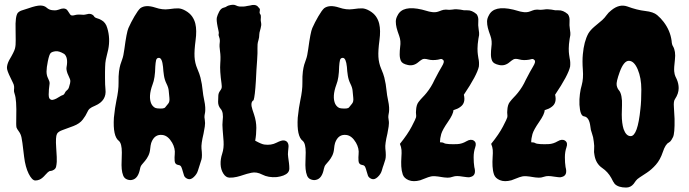

<svg xmlns="http://www.w3.org/2000/svg" viewBox="-20 -760 2957 824"><path d="M130.9 14.6Q117.2 13.7 103 -14.6Q88.9 -43 83.5 -86.9Q78.1 -130.9 76.2 -146.5Q74.2 -162.1 72.3 -169.9Q69.3 -184.6 61 -195.8Q52.7 -207 50.8 -212.9Q48.8 -221.7 49.8 -256.8Q51.8 -332 43 -356.4Q39.1 -367.2 40 -374Q41 -380.9 40.5 -388.7Q40 -396.5 35.2 -405.3Q30.3 -414.1 25.4 -425.8Q9.8 -457 9.8 -468.8Q9.8 -483.4 19.5 -502Q41 -538.1 44.4 -552.2Q47.9 -566.4 47.4 -588.4Q46.9 -610.4 46.9 -632.8Q44.9 -690.4 56.6 -705.1Q64.5 -712.9 75.2 -715.8Q85.9 -718.8 102.5 -724.6Q135.7 -736.3 152.8 -736.3Q169.9 -736.3 180.2 -727.1Q190.4 -717.8 204.1 -716.3Q217.8 -714.8 223.1 -716.3Q228.5 -717.8 232.4 -718.8Q244.1 -723.6 252 -723.6Q264.6 -723.6 270.5 -713.9Q276.4 -704.1 281.2 -697.8Q286.1 -691.4 297.4 -694.3Q308.6 -697.3 314.5 -697.3Q320.3 -697.3 324.2 -697.3Q338.9 -695.3 349.6 -698.2Q371.1 -705.1 382.8 -691.4Q385.7 -684.6 396.5 -681.6Q407.2 -678.7 415 -673.8Q433.6 -664.1 440.4 -639.6Q454.1 -594.7 444.3 -546.9Q440.4 -530.3 438 -520.5Q435.5 -510.7 434.1 -503.4Q432.6 -496.1 432.1 -489.3Q431.6 -482.4 431.2 -472.7Q430.7 -462.9 430.7 -451.2V-424.8Q430.7 -394.5 432.6 -377Q438.5 -328.1 388.7 -306.6Q372.1 -299.8 365.2 -293.9Q358.4 -288.1 353.5 -276.4Q348.6 -264.6 335.4 -247.1Q322.3 -229.5 295.4 -219.2Q268.6 -209 249 -202.1Q229.5 -195.3 224.6 -185.5Q217.8 -172.9 221.2 -125.5Q224.6 -78.1 223.6 -65.4Q222.7 -52.7 220.7 -44.4Q218.8 -36.1 210.9 -31.2Q203.1 -26.4 197.3 -26.4Q191.4 -26.4 185.1 -20.5Q178.7 -14.6 173.8 -8.8Q168.9 -2.9 163.1 2Q149.4 14.6 130.9 14.6ZM197.3 -532.2Q191.4 -526.4 185.5 -498Q179.7 -469.7 179.7 -453.1Q179.7 -436.5 186.5 -423.3Q193.4 -410.2 192.9 -401.9Q192.4 -393.6 190.9 -384.3Q189.5 -375 189.5 -365.2Q187.5 -341.8 193.4 -335.9Q199.2 -330.1 206.5 -331.5Q213.9 -333 221.7 -336.9Q229.5 -340.8 235.8 -345.2Q242.2 -349.6 248.5 -351.6Q254.9 -353.5 257.8 -360.4Q260.7 -367.2 266.6 -372.1Q273.4 -377 275.9 -385.3Q278.3 -393.6 280.8 -402.8Q283.2 -412.1 280.3 -420.4Q277.3 -428.7 269.5 -445.3Q263.7 -461.9 265.6 -471.7Q273.4 -512.7 255.9 -528.3Q233.4 -542 218.3 -540Q203.1 -538.1 197.3 -532.2Z M547.9 11.7Q538.1 14.6 525.9 10.3Q513.7 5.9 508.8 -6.3Q503.9 -18.6 502.4 -34.7Q501 -50.8 502 -69.3Q502.9 -87.9 502.9 -105.5Q502.9 -144.5 490.2 -155.3Q463.9 -174.8 468.8 -254.9Q473.6 -300.8 479.5 -328.1Q489.3 -373 488.8 -404.3Q488.3 -435.5 490.7 -453.1Q493.2 -470.7 496.6 -482.4Q500 -494.1 504.9 -506.8Q509.8 -519.5 513.7 -548.8Q523.4 -622.1 531.2 -639.6Q542 -664.1 557.1 -689.9Q572.3 -715.8 582 -724.6Q604.5 -741.2 646.5 -727.5Q677.7 -716.8 704.6 -720.7Q731.4 -724.6 745.6 -724.1Q759.8 -723.6 777.3 -713.4Q794.9 -703.1 804.7 -689Q814.5 -674.8 818.4 -658.2Q825.2 -629.9 819.3 -586.4Q813.5 -543 814.9 -516.1Q816.4 -489.3 826.7 -465.3Q836.9 -441.4 840.3 -427.2Q843.8 -413.1 846.2 -398.9Q848.6 -384.8 850.1 -368.7Q851.6 -352.5 856 -332Q860.4 -311.5 860.8 -299.3Q861.3 -287.1 860.4 -279.3Q859.4 -271.5 857.9 -265.1Q856.4 -258.8 858.9 -245.6Q861.3 -232.4 858.9 -216.8Q856.4 -201.2 853.5 -186.5Q842.8 -141.6 844.7 -123Q848.6 -89.8 844.7 -75.7Q840.8 -61.5 837.4 -52.7Q834 -43.9 829.6 -28.3Q825.2 -12.7 811.5 0Q797.9 12.7 785.6 7.8Q773.4 2.9 770 -6.3Q766.6 -15.6 764.2 -25.4Q761.7 -35.2 758.3 -43Q754.9 -50.8 746.1 -51.8Q730.5 -53.7 729.5 -69.8Q728.5 -85.9 730 -98.1Q731.4 -110.4 728.5 -123Q725.6 -135.7 718.8 -147.5Q701.2 -177.7 677.7 -180.7Q642.6 -185.5 628.9 -146.5Q626 -136.7 624.5 -120.6Q623 -104.5 616.7 -91.8Q610.4 -79.1 603 -70.3Q595.7 -61.5 589.4 -54.2Q583 -46.9 581.1 -36.1Q573.2 5.9 547.9 11.7ZM634.8 -397.5Q615.2 -344.7 629.9 -313.5Q639.6 -295.9 655.3 -294.9Q683.6 -292 689 -299.3Q694.3 -306.6 701.7 -314.9Q709 -323.2 707 -340.3Q705.1 -357.4 704.1 -370.6Q703.1 -383.8 694.8 -400.4Q686.5 -417 683.6 -436Q680.7 -455.1 679.7 -472.7Q675.8 -511.7 662.1 -511.7Q652.3 -511.7 649.9 -501.5Q647.5 -491.2 646.5 -474.6Q645.5 -423.8 634.8 -397.5Z M1168 0Q1131.8 2.9 1105.5 -10.7Q1081.1 -23.4 1059.1 -18.6Q1037.1 -13.7 1024.9 -9.3Q1012.7 -4.9 996.6 -1Q980.5 2.9 964.8 2.4Q949.2 2 938.5 -15.1Q927.7 -32.2 926.8 -54.7Q925.8 -77.1 933.6 -100.6Q941.4 -124 939.5 -153.8Q937.5 -183.6 935.5 -204.6Q933.6 -225.6 935.5 -241.2Q940.4 -278.3 926.8 -293Q916 -305.7 916 -322.8Q916 -339.8 917 -350.6Q918 -361.3 923.8 -369.1Q929.7 -377 931.2 -382.3Q932.6 -387.7 930.7 -401.4Q922.9 -457 925.3 -487.3Q927.7 -517.6 924.3 -539.6Q920.9 -561.5 922.9 -575.7Q924.8 -589.8 920.9 -599.6Q917 -609.4 918.5 -613.8Q919.9 -618.2 918 -626.5Q916 -634.8 914.1 -644.5Q908.2 -673.8 910.6 -684.6Q913.1 -695.3 920.4 -709.5Q927.7 -723.6 938.5 -726.6Q949.2 -729.5 951.2 -731.4Q953.1 -733.4 960.9 -736.3Q981.4 -742.2 991.2 -737.3Q1001 -732.4 1008.8 -731.9Q1016.6 -731.4 1024.9 -731.9Q1033.2 -732.4 1041 -734.4L1052.7 -736.3Q1073.2 -742.2 1084 -734.4Q1090.8 -727.5 1093.8 -723.6Q1096.7 -719.7 1094.7 -711.9Q1092.8 -704.1 1096.7 -699.2Q1100.6 -694.3 1099.6 -685.1Q1098.6 -675.8 1099.1 -671.4Q1099.6 -667 1100.6 -662.1Q1102.5 -652.3 1098.6 -638.7Q1094.7 -625 1093.8 -620.6Q1092.8 -616.2 1092.8 -612.3Q1092.8 -599.6 1089.4 -588.4Q1085.9 -577.1 1085.4 -569.8Q1085 -562.5 1085 -552.7V-531.2Q1085 -519.5 1083.5 -502Q1082 -484.4 1080.6 -460.4Q1079.1 -436.5 1078.1 -412.1Q1074.2 -347.7 1068.4 -330.1Q1052.7 -321.3 1063.5 -289.1L1070.3 -268.6Q1080.1 -239.3 1080.1 -210.9Q1080.1 -182.6 1075.2 -156.2Q1103.5 -140.6 1115.2 -139.6Q1143.6 -135.7 1166.5 -147.5Q1189.5 -159.2 1199.7 -157.2Q1210 -155.3 1214.4 -147.9Q1218.8 -140.6 1218.3 -130.4Q1217.8 -120.1 1216.3 -109.4Q1214.8 -98.6 1216.8 -85.4Q1218.8 -72.3 1220.2 -60.1Q1221.7 -47.9 1221.7 -37.1Q1221.7 -26.4 1215.3 -19Q1209 -11.7 1196.3 -6.8Q1183.6 -2 1168 0Z M1336.9 11.7Q1327.1 14.6 1314.9 10.3Q1302.7 5.9 1297.9 -6.3Q1293 -18.6 1291.5 -34.7Q1290 -50.8 1291 -69.3Q1292 -87.9 1292 -105.5Q1292 -144.5 1279.3 -155.3Q1252.9 -174.8 1257.8 -254.9Q1262.7 -300.8 1268.6 -328.1Q1278.3 -373 1277.8 -404.3Q1277.3 -435.5 1279.8 -453.1Q1282.2 -470.7 1285.6 -482.4Q1289.1 -494.1 1293.9 -506.8Q1298.8 -519.5 1302.7 -548.8Q1312.5 -622.1 1320.3 -639.6Q1331.1 -664.1 1346.2 -689.9Q1361.3 -715.8 1371.1 -724.6Q1393.6 -741.2 1435.5 -727.5Q1466.8 -716.8 1493.7 -720.7Q1520.5 -724.6 1534.7 -724.1Q1548.8 -723.6 1566.4 -713.4Q1584 -703.1 1593.8 -689Q1603.5 -674.8 1607.4 -658.2Q1614.3 -629.9 1608.4 -586.4Q1602.5 -543 1604 -516.1Q1605.5 -489.3 1615.7 -465.3Q1626 -441.4 1629.4 -427.2Q1632.8 -413.1 1635.3 -398.9Q1637.7 -384.8 1639.2 -368.7Q1640.6 -352.5 1645 -332Q1649.4 -311.5 1649.9 -299.3Q1650.4 -287.1 1649.4 -279.3Q1648.4 -271.5 1647 -265.1Q1645.5 -258.8 1647.9 -245.6Q1650.4 -232.4 1647.9 -216.8Q1645.5 -201.2 1642.6 -186.5Q1631.8 -141.6 1633.8 -123Q1637.7 -89.8 1633.8 -75.7Q1629.9 -61.5 1626.5 -52.7Q1623 -43.9 1618.7 -28.3Q1614.3 -12.7 1600.6 0Q1586.9 12.7 1574.7 7.8Q1562.5 2.9 1559.1 -6.3Q1555.7 -15.6 1553.2 -25.4Q1550.8 -35.2 1547.4 -43Q1543.9 -50.8 1535.2 -51.8Q1519.5 -53.7 1518.6 -69.8Q1517.6 -85.9 1519 -98.1Q1520.5 -110.4 1517.6 -123Q1514.6 -135.7 1507.8 -147.5Q1490.2 -177.7 1466.8 -180.7Q1431.6 -185.5 1418 -146.5Q1415 -136.7 1413.6 -120.6Q1412.1 -104.5 1405.8 -91.8Q1399.4 -79.1 1392.1 -70.3Q1384.8 -61.5 1378.4 -54.2Q1372.1 -46.9 1370.1 -36.1Q1362.3 5.9 1336.9 11.7ZM1423.8 -397.5Q1404.3 -344.7 1418.9 -313.5Q1428.7 -295.9 1444.3 -294.9Q1472.7 -292 1478 -299.3Q1483.4 -306.6 1490.7 -314.9Q1498 -323.2 1496.1 -340.3Q1494.1 -357.4 1493.2 -370.6Q1492.2 -383.8 1483.9 -400.4Q1475.6 -417 1472.7 -436Q1469.7 -455.1 1468.8 -472.7Q1464.8 -511.7 1451.2 -511.7Q1441.4 -511.7 1439 -501.5Q1436.5 -491.2 1435.5 -474.6Q1434.6 -423.8 1423.8 -397.5Z M1696.3 -142.6Q1729.5 -183.6 1747.1 -217.3Q1764.6 -251 1765.6 -256.8Q1766.6 -262.7 1765.6 -270Q1764.6 -277.3 1765.6 -286.1Q1766.6 -309.6 1775.9 -321.8Q1785.2 -334 1793.5 -342.3Q1801.8 -350.6 1810.5 -361.3Q1831.1 -386.7 1844.7 -417Q1864.3 -455.1 1876.5 -475.1Q1888.7 -495.1 1882.8 -501.5Q1877 -507.8 1871.6 -506.8Q1866.2 -505.9 1859.4 -503.9Q1835 -500 1817.4 -504.9Q1799.8 -509.8 1791.5 -504.9Q1783.2 -500 1775.4 -493.2Q1754.9 -475.6 1730.5 -481Q1706.1 -486.3 1700.7 -498.5Q1695.3 -510.7 1695.3 -526.4Q1695.3 -542 1697.3 -558.6Q1701.2 -584 1693.4 -605.5Q1685.5 -627 1682.1 -640.6Q1678.7 -654.3 1678.7 -667.5Q1678.7 -680.7 1686.5 -694.3Q1708 -738.3 1791 -718.8Q1803.7 -715.8 1812.5 -712.9Q1821.3 -710 1829.1 -709Q1847.7 -705.1 1862.8 -710.9Q1877.9 -716.8 1883.3 -717.8Q1888.7 -718.8 1893.6 -718.8Q1909.2 -716.8 1920.4 -718.8Q1931.6 -720.7 1939.9 -720.2Q1948.2 -719.7 1955.1 -718.8Q1970.7 -714.8 1985.4 -715.8Q2004.9 -716.8 2025.4 -699.2Q2034.2 -687.5 2032.7 -669.4Q2031.2 -651.4 2034.2 -634.3Q2037.1 -617.2 2036.1 -609.4Q2035.2 -601.6 2033.2 -593.8Q2029.3 -568.4 2029.3 -551.8Q2029.3 -535.2 2030.8 -525.9Q2032.2 -516.6 2033.2 -509.8Q2037.1 -494.1 2035.2 -474.6Q2027.3 -437.5 1970.7 -353.5Q1979.5 -317.4 1955.1 -300.8Q1945.3 -293 1925.8 -287.1Q1925.8 -270.5 1902.3 -236.8Q1878.9 -203.1 1873.5 -184.6Q1868.2 -166 1868.2 -149.4Q1879.9 -149.4 1885.3 -146Q1890.6 -142.6 1907.7 -141.6Q1924.8 -140.6 1943.8 -141.6Q1962.9 -142.6 1981.9 -153.8Q2001 -165 2013.7 -156.2Q2026.4 -147.5 2019.5 -127.9Q2012.7 -108.4 2012.7 -85Q2012.7 -61.5 2015.6 -43Q2025.4 -7.8 2001 -1Q1994.1 2 1984.9 0.5Q1975.6 -1 1965.8 -2Q1938.5 -6.8 1925.3 -2Q1912.1 2.9 1899.4 2.4Q1886.7 2 1876 0Q1842.8 -5.9 1830.1 -2.9Q1817.4 0 1806.2 4.9Q1794.9 9.8 1783.2 13.7Q1753.9 21.5 1733.9 13.2Q1713.9 4.9 1708.5 -11.2Q1703.1 -27.3 1702.1 -46.4Q1701.2 -65.4 1702.6 -85Q1704.1 -104.5 1703.1 -116.7Q1702.1 -128.9 1696.3 -142.6Z M2087.9 -142.6Q2121.1 -183.6 2138.7 -217.3Q2156.2 -251 2157.2 -256.8Q2158.2 -262.7 2157.2 -270Q2156.2 -277.3 2157.2 -286.1Q2158.2 -309.6 2167.5 -321.8Q2176.8 -334 2185.1 -342.3Q2193.4 -350.6 2202.1 -361.3Q2222.7 -386.7 2236.3 -417Q2255.9 -455.1 2268.1 -475.1Q2280.3 -495.1 2274.4 -501.5Q2268.6 -507.8 2263.2 -506.8Q2257.8 -505.9 2251 -503.9Q2226.6 -500 2209 -504.9Q2191.4 -509.8 2183.1 -504.9Q2174.8 -500 2167 -493.2Q2146.5 -475.6 2122.1 -481Q2097.7 -486.3 2092.3 -498.5Q2086.9 -510.7 2086.9 -526.4Q2086.9 -542 2088.9 -558.6Q2092.8 -584 2085 -605.5Q2077.1 -627 2073.7 -640.6Q2070.3 -654.3 2070.3 -667.5Q2070.3 -680.7 2078.1 -694.3Q2099.6 -738.3 2182.6 -718.8Q2195.3 -715.8 2204.1 -712.9Q2212.9 -710 2220.7 -709Q2239.3 -705.1 2254.4 -710.9Q2269.5 -716.8 2274.9 -717.8Q2280.3 -718.8 2285.2 -718.8Q2300.8 -716.8 2312 -718.8Q2323.2 -720.7 2331.5 -720.2Q2339.8 -719.7 2346.7 -718.8Q2362.3 -714.8 2377 -715.8Q2396.5 -716.8 2417 -699.2Q2425.8 -687.5 2424.3 -669.4Q2422.9 -651.4 2425.8 -634.3Q2428.7 -617.2 2427.7 -609.4Q2426.8 -601.6 2424.8 -593.8Q2420.9 -568.4 2420.9 -551.8Q2420.9 -535.2 2422.4 -525.9Q2423.8 -516.6 2424.8 -509.8Q2428.7 -494.1 2426.8 -474.6Q2418.9 -437.5 2362.3 -353.5Q2371.1 -317.4 2346.7 -300.8Q2336.9 -293 2317.4 -287.1Q2317.4 -270.5 2293.9 -236.8Q2270.5 -203.1 2265.1 -184.6Q2259.8 -166 2259.8 -149.4Q2271.5 -149.4 2276.9 -146Q2282.2 -142.6 2299.3 -141.6Q2316.4 -140.6 2335.4 -141.6Q2354.5 -142.6 2373.5 -153.8Q2392.6 -165 2405.3 -156.2Q2418 -147.5 2411.1 -127.9Q2404.3 -108.4 2404.3 -85Q2404.3 -61.5 2407.2 -43Q2417 -7.8 2392.6 -1Q2385.7 2 2376.5 0.5Q2367.2 -1 2357.4 -2Q2330.1 -6.8 2316.9 -2Q2303.7 2.9 2291 2.4Q2278.3 2 2267.6 0Q2234.4 -5.9 2221.7 -2.9Q2209 0 2197.8 4.9Q2186.5 9.8 2174.8 13.7Q2145.5 21.5 2125.5 13.2Q2105.5 4.9 2100.1 -11.2Q2094.7 -27.3 2093.8 -46.4Q2092.8 -65.4 2094.2 -85Q2095.7 -104.5 2094.7 -116.7Q2093.8 -128.9 2087.9 -142.6Z M2564.5 -673.8Q2575.2 -683.6 2583 -694.8Q2590.8 -706.1 2603.5 -715.8Q2637.7 -744.1 2671.9 -732.4Q2713.9 -716.8 2749 -712.9Q2784.2 -709 2800.3 -695.3Q2816.4 -681.6 2828.1 -666Q2856.4 -628.9 2862.3 -585Q2863.3 -568.4 2868.2 -561.5Q2880.9 -540 2876.5 -503.9Q2872.1 -467.8 2873.5 -453.6Q2875 -439.5 2878.4 -432.6Q2881.8 -425.8 2884.8 -418.9Q2892.6 -400.4 2892.6 -381.8Q2892.6 -358.4 2877 -335Q2870.1 -326.2 2872.1 -300.8Q2874 -275.4 2875 -250Q2876 -186.5 2868.2 -171.4Q2860.4 -156.2 2856.9 -153.3Q2853.5 -150.4 2850.6 -148.4Q2835.9 -141.6 2824.7 -107.9Q2813.5 -74.2 2794.9 -53.2Q2776.4 -32.2 2756.3 -19Q2736.3 -5.9 2725.1 1.5Q2713.9 8.8 2709 15.6Q2704.1 22.5 2699.2 29.3Q2686.5 44.9 2667 44.9Q2633.8 44.9 2618.2 29.3Q2611.3 20.5 2603.5 3.9Q2588.9 -22.5 2564.5 -39.1Q2537.1 -57.6 2531.2 -94.7Q2528.3 -107.4 2529.8 -120.1Q2531.2 -132.8 2528.3 -152.3Q2526.4 -171.9 2520.5 -187.5Q2514.6 -203.1 2513.7 -216.8Q2508.8 -257.8 2486.3 -260.7Q2469.7 -262.7 2466.8 -310.5Q2465.8 -335 2468.8 -356.9Q2471.7 -378.9 2476.6 -394.5Q2484.4 -422.9 2481.4 -460.4Q2478.5 -498 2481.4 -527.3Q2486.3 -582 2504.9 -616.2Q2513.7 -630.9 2530.8 -645.5Q2547.9 -660.2 2564.5 -673.8ZM2656.2 -206.1Q2667 -175.8 2686.5 -175.8Q2716.8 -175.8 2728.5 -293Q2732.4 -325.2 2732.4 -375.5Q2732.4 -425.8 2716.8 -462.4Q2701.2 -499 2678.7 -499Q2657.2 -499 2639.6 -451.2Q2624 -408.2 2626.5 -394.5Q2628.9 -380.9 2636.2 -372.6Q2643.6 -364.3 2647 -346.7Q2650.4 -329.1 2649.4 -308.1Q2648.4 -287.1 2648.4 -268.1Q2648.4 -249 2650.4 -233.9Q2652.3 -218.8 2656.2 -206.1Z"/></svg>

Font: Creepster
Style: Regular
Weight: 400
Designer: Font Diner, Inc
Foundry: Font Diner, Inc
Version: Version 1.002